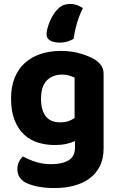

<svg xmlns="http://www.w3.org/2000/svg" viewBox="-20 -754 601 973"><path d="M272 -707Q287 -723 302.5 -728.5Q318 -734 336 -734Q354 -734 370.5 -728Q387 -722 400 -713Q380 -672 369 -633.5Q358 -595 353 -557Q339 -549 321.5 -543.5Q304 -538 284 -538Q253 -538 234.5 -548.5Q216 -559 216 -581Q216 -595 221 -612.5Q226 -630 233.5 -647.5Q241 -665 251 -681Q261 -697 272 -707ZM360 -39Q340 -30 315 -24.5Q290 -19 258 -19Q213 -19 172.5 -31.5Q132 -44 102 -72Q72 -100 54 -145Q36 -190 36 -255Q36 -314 54 -359Q72 -404 105.5 -434.5Q139 -465 185.5 -480.5Q232 -496 289 -496Q345 -496 391.5 -481.5Q438 -467 464 -450Q483 -437 494 -420.5Q505 -404 505 -379V-2Q505 50 486 88Q467 126 433.5 150.5Q400 175 355 187Q310 199 258 199Q204 199 164.5 190Q125 181 102 167Q68 143 68 103Q68 82 77 64.5Q86 47 97 39Q125 55 161.5 66.5Q198 78 239 78Q295 78 327.5 58.5Q360 39 360 -6ZM285 -134Q309 -134 326.5 -140Q344 -146 358 -156V-361Q346 -366 331.5 -371Q317 -376 295 -376Q247 -376 217.5 -346.5Q188 -317 188 -254Q188 -220 195.5 -197Q203 -174 216 -160Q229 -146 246.5 -140Q264 -134 285 -134Z"/></svg>

Font: Baloo 2
Style: Bold
Weight: 700
Designer: Sarang Kulkarni and Ek Type
Foundry: Ek Type
Version: Version 1.640;hotconv 1.0.111;makeotfexe 2.5.65597; ttfautoh